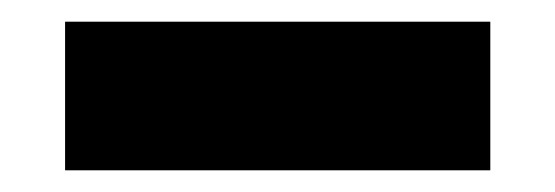

<svg xmlns="http://www.w3.org/2000/svg" viewBox="-20 -732 512 177"><path d="M40 -712V-575H432V-712Z"/></svg>

Font: MV Cash Black
Style: Regular
Weight: 900
Designer: Rodrigo Fuenzalida
Foundry: fragTYPE
Version: Version 1.100;Glyphs 3.1.2 (3151)